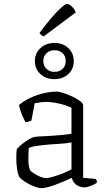

<svg xmlns="http://www.w3.org/2000/svg" viewBox="-20 -978 566 1002"><path d="M198 4Q182 4 157.5 -5.5Q133 -15 112 -28.5Q91 -42 83 -52Q75 -62 70 -90.5Q65 -119 65 -152Q65 -164 65.5 -175Q66 -186 67 -196Q67 -200 77 -210Q87 -220 102 -231.5Q117 -243 132.5 -252Q148 -261 159 -263Q170 -265 187 -266Q204 -267 226 -268Q240 -269 257 -270Q274 -271 291.5 -272.5Q309 -274 325 -276Q341 -278 353 -280V-416Q319 -431 284 -438.5Q249 -446 220 -446Q206 -446 191 -444Q176 -442 161 -439L144 -349Q140 -348 132 -344.5Q124 -341 113 -340Q105 -355 95 -378Q85 -401 79 -430Q99 -447 123.5 -460Q148 -473 174.5 -482Q201 -491 227 -495.5Q253 -500 275 -500Q289 -500 311.5 -492.5Q334 -485 358 -474Q382 -463 398 -450.5Q414 -438 414 -428V-50L480 -44Q482 -42 484 -36.5Q486 -31 486 -26Q481 -20 468 -14Q455 -8 442 -4Q429 0 420 0Q408 0 393.5 -5.5Q379 -11 368.5 -22.5Q358 -34 355 -50Q325 -36 294 -23.5Q263 -11 237.5 -3.5Q212 4 198 4ZM221 -49Q235 -49 260 -56.5Q285 -64 311 -74.5Q337 -85 353 -94V-235Q323 -229 298 -228Q273 -227 238 -224Q203 -221 172 -216.5Q141 -212 130 -205Q128 -177 128 -143.5Q128 -110 138 -88Q152 -75 176.5 -62Q201 -49 221 -49ZM264 -565Q220 -565 191 -591.5Q162 -618 162 -659Q162 -700 191 -727Q220 -754 264 -754Q308 -754 336.5 -727Q365 -700 365 -659Q365 -618 336.5 -591.5Q308 -565 264 -565ZM264 -603Q290 -603 306.5 -618.5Q323 -634 323 -659Q323 -685 306.5 -700.5Q290 -716 264 -716Q239 -716 222.5 -700Q206 -684 206 -659Q206 -635 222.5 -619Q239 -603 264 -603ZM208 -788Q200 -791 194 -796.5Q188 -802 186 -806Q220 -852 249.5 -886Q279 -920 300.5 -939Q322 -958 330 -958Q337 -958 346 -951.5Q355 -945 363.5 -935Q372 -925 375 -913Z"/></svg>

Font: Texturina Medium 12pt Thin
Style: Regular
Weight: 250
Version: Version 1.002